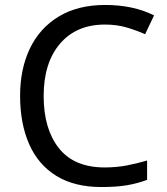

<svg xmlns="http://www.w3.org/2000/svg" viewBox="-20 -744 672 774"><path d="M403 -645Q288 -645 222 -568Q156 -491 156 -357Q156 -224 217.5 -146.5Q279 -69 402 -69Q449 -69 491 -77Q533 -85 573 -97V-19Q533 -4 490.5 3Q448 10 389 10Q280 10 207 -35Q134 -80 97.5 -163Q61 -246 61 -358Q61 -466 100.5 -548.5Q140 -631 217 -677.5Q294 -724 404 -724Q517 -724 601 -682L565 -606Q532 -621 491.5 -633Q451 -645 403 -645Z"/></svg>

Font: Noto Sans Nabataean
Style: Regular
Weight: 400
Designer: Monotype Design Team
Foundry: Monotype Imaging Inc.
Version: Version 2.001; ttfautohint (v1.8.4.7-5d5b)